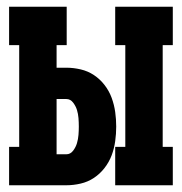

<svg xmlns="http://www.w3.org/2000/svg" viewBox="-20 -550 540 570"><path d="M322 0V-114H352V-416H322V-530H493V-416H463V-114H493V0ZM7 0V-114H37V-416H7V-530H178V-416H148V-349H177Q198 -349 219.5 -344Q241 -339 259 -327Q277 -315 290.5 -297.5Q304 -280 311.5 -259.5Q319 -239 322 -217.5Q325 -196 325 -174Q325 -153 322 -131Q319 -109 311.5 -89Q304 -69 290.5 -51.5Q277 -34 259 -22Q241 -10 219.5 -5Q198 0 177 0ZM148 -92H177Q189 -92 197 -102.5Q205 -113 208.5 -125Q212 -137 213 -149.5Q214 -162 214 -174Q214 -187 213 -199.5Q212 -212 208.5 -223.5Q205 -235 197 -245.5Q189 -256 177 -256H148Z"/></svg>

Font: Iosevka Slab Heavy
Style: Regular
Weight: 900
Monospace: yes
Designer: Belleve Invis
Foundry: Belleve Invis
Version: Version 11.1.0; ttfautohint (v1.8.3)